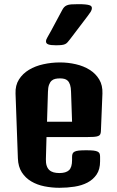

<svg xmlns="http://www.w3.org/2000/svg" viewBox="-20 -891 559 917"><path d="M54.2 -444.3Q52.7 -483.4 70.6 -511.5Q88.4 -539.6 118.4 -557.6Q148.4 -575.7 187.3 -584.2Q226.1 -592.8 266.6 -592.8Q305.2 -592.8 342.3 -584.2Q379.4 -575.7 408.2 -557.6Q437 -539.6 453.9 -511.5Q470.7 -483.4 469.2 -444.3L461.9 -264.2Q461.4 -254.9 458.7 -249.5Q456.1 -244.1 448.7 -241.2Q441.4 -238.3 428 -237.3Q414.6 -236.3 392.6 -236.3H202.1L199.2 -130.9Q198.7 -112.3 202.9 -99.6Q207 -86.9 215.3 -79.1Q223.6 -71.3 235.8 -67.9Q248 -64.5 263.7 -64.5Q294.9 -64.5 309.6 -78.1Q324.2 -91.8 324.2 -126.5V-141.6Q324.2 -150.9 326.7 -157Q329.1 -163.1 336.2 -166.7Q343.3 -170.4 356.4 -171.9Q369.6 -173.3 391.6 -173.3Q413.1 -173.3 426.3 -171.9Q439.5 -170.4 446.5 -166.7Q453.6 -163.1 455.8 -157.2Q458 -151.4 458 -142.1V-120.6Q458 -82 441.4 -57.6Q424.8 -33.2 397.7 -19Q370.6 -4.9 335.7 0.5Q300.8 5.9 264.2 5.9Q227.1 5.9 191.9 -1.2Q156.7 -8.3 129.2 -24.7Q101.6 -41 84.2 -67.9Q66.9 -94.7 65.4 -134.8ZM324.2 -309.6 319.3 -452.6Q318.8 -473.1 314.7 -485.8Q310.5 -498.5 303.5 -505.4Q296.4 -512.2 286.9 -514.4Q277.3 -516.6 266.6 -516.6Q254.4 -516.6 244.1 -514.4Q233.9 -512.2 226.3 -505.4Q218.8 -498.5 214.1 -485.8Q209.5 -473.1 209 -452.6L204.6 -309.6ZM246.6 -674.8Q221.7 -674.8 210.7 -679Q199.7 -683.1 199.7 -692.9Q199.7 -702.1 206.8 -713.4Q213.9 -724.6 223.6 -743.2L275.9 -840.8Q280.8 -850.6 286.1 -856.4Q291.5 -862.3 299.6 -865.7Q307.6 -869.1 320.3 -870.1Q333 -871.1 353.5 -871.1Q373.5 -871.1 386.2 -869.9Q398.9 -868.7 406.2 -866.5Q413.6 -864.3 416.3 -860.6Q418.9 -856.9 418.9 -852.1Q418.9 -844.2 413.1 -834.7Q407.2 -825.2 398.4 -814L314.5 -703.6Q307.6 -694.8 302.7 -689.2Q297.9 -683.6 291.3 -680.4Q284.7 -677.2 274.4 -676Q264.2 -674.8 246.6 -674.8Z"/></svg>

Font: Denk One
Style: Regular
Weight: 400
Designer: Irina Smirnova
Foundry: Irina Smirnova
Version: Version 1.002